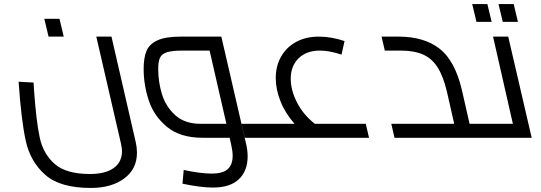

<svg xmlns="http://www.w3.org/2000/svg" viewBox="-20 -681 2672 949"><path d="M72 -277 146 -273Q148 -249 148 -238Q159 -81 176.5 -0.5Q194 80 250.5 129.5Q307 179 425 179Q501 179 542 149.5Q583 120 583 66Q583 51 578 29L456 -500H531L651 22Q657 49 657 73Q657 155 593.5 201.5Q530 248 429 248Q277 248 203.5 183Q130 118 107.5 16Q85 -86 72 -277ZM199 -588H274L295 -500H220Z M1195 24Q1204 60 1204 92Q1204 164 1160.5 205Q1117 246 1033 246Q972 246 882 227L888 159Q971 177 1027 177Q1080 177 1105 155.5Q1130 134 1130 88Q1130 66 1122 31L1115 0H982Q871 0 806 -53.5Q741 -107 715.5 -184Q690 -261 690 -341Q690 -395 704 -429Q718 -463 758 -481.5Q798 -500 872 -500H1074ZM1099 -69 1016 -431H882Q830 -431 804.5 -422.5Q779 -414 770.5 -395Q762 -376 762 -340Q762 -275 781 -214Q800 -153 847 -111Q894 -69 972 -69ZM1313 -15Q1313 0 1298 0H1190L1174 -69H1282Q1297 -69 1305 -49Q1313 -29 1313 -15Z M1804 0H1298Q1283 0 1275.5 -19Q1268 -38 1268 -53Q1268 -69 1282 -69H1436Q1390 -121 1366.5 -180Q1343 -239 1343 -295Q1343 -355 1369.5 -401.5Q1396 -448 1444 -474Q1492 -500 1555 -500Q1618 -500 1683 -478L1668 -411Q1608 -431 1561 -431Q1495 -431 1456 -393Q1417 -355 1417 -292Q1417 -236 1447.5 -175.5Q1478 -115 1536 -69H1788Z M2440 -15Q2440 0 2425 0H1930L1914 -69H2225L2189 -228Q2171 -304 2143 -348Q2115 -392 2071 -411.5Q2027 -431 1960 -431H1882L1866 -500H1950Q2076 -500 2152.5 -440.5Q2229 -381 2263 -236L2301 -69H2409Q2424 -69 2432 -49Q2440 -29 2440 -15Z M2608 0H2425Q2410 0 2402.5 -19Q2395 -38 2395 -53Q2395 -69 2409 -69H2515L2417 -500H2492ZM2314 -661H2389L2410 -573H2335ZM2444 -661H2519L2540 -573H2465Z"/></svg>

Font: Cairo
Style: Italic
Weight: 400
Italic angle: -13°
Designer: Mohamed Gaber, Accademia di Belle Arti di Urbino and others
Foundry: Kief Type Foundry, Accademia di Belle Arti di Urbino and others
Version: Version 3.011